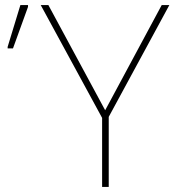

<svg xmlns="http://www.w3.org/2000/svg" viewBox="-20 -734 685 754"><path d="M393 -301 615 -714H645L407 -275V0H381V-271L140 -714H170ZM10 -544V-550L60 -714H90V-707L31 -544Z"/></svg>

Font: Noto Sans Thin
Style: Regular
Weight: 100
Designer: Monotype Design Team
Foundry: Monotype Imaging Inc.
Version: Version 2.007